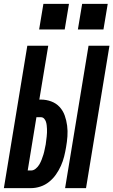

<svg xmlns="http://www.w3.org/2000/svg" viewBox="-38 -971 585 991"><path d="M298 0 419 -735H527L406 0ZM-18 0 103 -735H211L165 -457H173Q201 -457 226.5 -447.5Q252 -438 269.5 -419Q287 -400 296 -375Q305 -350 308.5 -322.5Q312 -295 310 -267Q308 -239 303 -211Q299 -187 293 -163Q287 -139 276.5 -115.5Q266 -92 251 -70.5Q236 -49 215.5 -32.5Q195 -16 170.5 -8Q146 0 122 0ZM105 -91H122Q135 -91 146.5 -100.5Q158 -110 165 -122Q172 -134 177 -147Q182 -160 186 -173Q190 -186 192.5 -199.5Q195 -213 198 -226Q199 -236 200.5 -246Q202 -256 203 -266Q204 -276 204.5 -286Q205 -296 204.5 -305.5Q204 -315 203 -324.5Q202 -334 199 -343Q196 -352 189.5 -359Q183 -366 173 -366H150ZM364 -819 386 -951H518L496 -819ZM164 -819 186 -951H318L296 -819Z"/></svg>

Font: Iosevka SS04 Extrabold
Style: Italic
Weight: 800
Italic angle: -9°
Monospace: yes
Designer: Belleve Invis
Foundry: Belleve Invis
Version: Version 19.0.0; ttfautohint (v1.8.4)